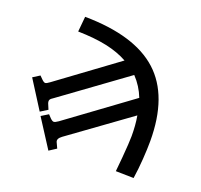

<svg xmlns="http://www.w3.org/2000/svg" viewBox="-126 -678 1055 1009"><g transform="rotate(20 402.0 -173.5)"><path d="M243 190 142 33 181 9 197 26Q209 38 217 38Q225 38 242 26L597 -234Q574 -293 531 -338L175 -79Q160 -70 156.5 -62.5Q153 -55 157 -43L170 -12L130 13L31 -143L69 -167L85 -151Q98 -138 105.5 -138.5Q113 -139 129 -151L457 -392Q405 -421 337 -435.5Q269 -450 176 -452L184 -537Q463 -534 596 -413Q729 -292 729 -40Q729 3 725 61Q721 119 713 172L613 170Q617 131 620.5 90.5Q624 50 626 17.5Q628 -15 628 -31Q628 -60 626 -88Q624 -116 619 -144L286 97Q260 116 269 134L283 164Z"/></g></svg>

Font: Literata 7pt Medium
Style: Italic
Weight: 500
Italic angle: -2°
Designer: Latin by Veronika Burian and Jose Scaglione. Greek by Irene Vlachou. Cyrillic by Vera Evstafieva
Foundry: TypeTogether
Version: Version 3.002